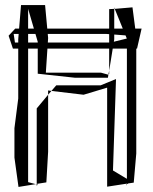

<svg xmlns="http://www.w3.org/2000/svg" viewBox="-20 -735 605 758"><path d="M14 -594 31 -543H521L539 -622H40ZM34 -601H400L518 -592L416 -567H39ZM524 -591H521ZM481 -582V-29L426 -62L438 -423L377 -398H202L183 -376L310 -361L403 -389V2L481 -10V-8L487 -11L508 -14L518 -129V-591L503 -706L433 -700ZM91 -16V-700L129 -570V-444L277 -428H406L408 -441V-440L379 -448H161L170 -585L158 -715H63L52 -580V-346L37 -229V-113L53 3L121 -8L91 -16ZM125 -9 163 -15 170 -136V-361L125 -307ZM411 -699V-456L431 -580V-700ZM170 -378 183 -376 170 -361ZM408 -441 411 -456V-443ZM130 -9 127 -7H125V-1ZM479 -7 481 -8V-2ZM431 -700V-706L433 -700ZM121 -8 125 -9V-7Z"/></svg>

Font: Quebrada
Style: Regular
Weight: 400
Designer: deFharo
Foundry: deFharo
Version: Version 1.034 2012